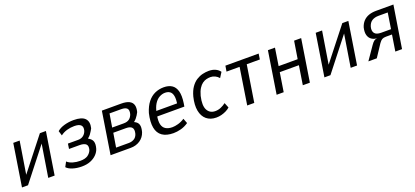

<svg xmlns="http://www.w3.org/2000/svg" viewBox="26 -1309 4589 2122"><g transform="rotate(-20 2321.0 -248.0)"><path d="M47 0 125 -496H200L136 -98H125L438 -496H509L431 0H356L420 -399H431L118 0Z M749 9Q692 9 644 -6Q596 -21 573 -47L603 -103Q629 -79 669.5 -67.5Q710 -56 754 -56Q814 -56 845.5 -79Q877 -102 889 -136Q901 -182 879 -202Q857 -222 805 -222H681L690 -282H812Q847 -282 872 -301Q897 -320 908 -353Q920 -396 898.5 -418Q877 -440 821 -440Q776 -440 734 -428Q692 -416 658 -390L641 -446Q673 -475 726.5 -490Q780 -505 836 -505Q933 -505 970 -465.5Q1007 -426 989 -353Q982 -341 972.5 -324Q963 -307 950.5 -291Q938 -275 921 -262L919 -256Q959 -236 969 -203.5Q979 -171 964 -120Q953 -85 924 -55.5Q895 -26 851.5 -8.5Q808 9 749 9Z M1089 0 1167 -496H1393Q1453 -496 1487 -479Q1521 -462 1531 -429Q1541 -396 1528 -347Q1520 -331 1510 -315Q1500 -299 1487.5 -284Q1475 -269 1459 -257L1461 -254Q1499 -237 1508.5 -205Q1518 -173 1503 -120Q1484 -63 1436.5 -31.5Q1389 0 1326 0ZM1175 -58H1325Q1359 -58 1387 -74Q1415 -90 1427 -128Q1440 -178 1420.5 -200.5Q1401 -223 1352 -223H1202ZM1210 -281H1346Q1387 -281 1411.5 -299Q1436 -317 1448 -352Q1460 -398 1441 -418Q1422 -438 1373 -438H1236Z M1828 9Q1745 9 1696.5 -25Q1648 -59 1635.5 -126.5Q1623 -194 1646 -293Q1669 -368 1706 -414.5Q1743 -461 1791.5 -483Q1840 -505 1896 -505Q1953 -505 1990.5 -481Q2028 -457 2043 -404Q2058 -351 2045 -262L2039 -226H1702L1712 -287H1993L1972 -264Q1984 -334 1976.5 -372.5Q1969 -411 1946 -427Q1923 -443 1889 -443Q1856 -443 1822.5 -425Q1789 -407 1763.5 -366.5Q1738 -326 1725 -259L1722 -238Q1710 -173 1720 -133.5Q1730 -94 1760.5 -75.5Q1791 -57 1838 -57Q1867 -57 1906 -67.5Q1945 -78 1983 -103L2005 -45Q1962 -15 1915.5 -3Q1869 9 1828 9Z M2332 9Q2262 9 2217.5 -28.5Q2173 -66 2160 -134.5Q2147 -203 2170 -297Q2187 -360 2215.5 -401Q2244 -442 2279.5 -464.5Q2315 -487 2352.5 -496Q2390 -505 2426 -505Q2470 -505 2503 -490Q2536 -475 2556 -447L2518 -387Q2500 -409 2474 -421.5Q2448 -434 2421 -434Q2397 -434 2372.5 -428Q2348 -422 2325 -405.5Q2302 -389 2282.5 -358Q2263 -327 2249 -276Q2224 -168 2252.5 -115Q2281 -62 2345 -62Q2380 -62 2412 -76Q2444 -90 2470 -110L2494 -50Q2474 -32 2447.5 -19Q2421 -6 2392 1.5Q2363 9 2332 9Z M2696 0 2763 -430H2609L2620 -496H3011L3001 -430H2847L2779 0Z M3042 0 3120 -496H3203L3171 -290H3395L3428 -496H3511L3433 0H3350L3385 -223H3160L3125 0Z M3604 0 3682 -496H3757L3693 -98H3682L3995 -496H4066L3988 0H3913L3977 -399H3988L3675 0Z M4121 0 4228 -155Q4247 -183 4263.5 -195Q4280 -207 4301 -207H4305H4302Q4266 -208 4238 -226Q4210 -244 4199 -280Q4188 -316 4201 -371Q4214 -412 4240 -440Q4266 -468 4304 -482Q4342 -496 4394 -496H4596L4517 0H4438L4468 -190H4397Q4368 -190 4351 -180.5Q4334 -171 4315 -144L4220 0ZM4363 -249H4478L4507 -435H4399Q4352 -435 4321 -415Q4290 -395 4277 -351Q4265 -305 4285 -277Q4305 -249 4363 -249Z"/></g></svg>

Font: Nunito Sans 7pt Condensed
Style: Italic
Weight: 400
Width: 3
Italic angle: -9°
Designer: Vernon Adams
Foundry: Vernon Adams
Version: Version 3.101;gftools[0.9.27]